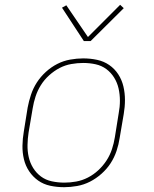

<svg xmlns="http://www.w3.org/2000/svg" viewBox="-20 -771 640 799"><path d="M247 8Q217 8 189 2Q161 -4 139 -19.5Q117 -35 101.5 -58Q86 -81 79.5 -108.5Q73 -136 73.5 -165Q74 -194 79 -223L95 -323Q100 -350 109 -377Q118 -404 133.5 -428Q149 -452 171 -472Q193 -492 218.5 -505Q244 -518 272 -523Q300 -528 326 -528Q356 -528 384 -522Q412 -516 434.5 -500.5Q457 -485 472 -462Q487 -439 493.5 -411.5Q500 -384 500 -355Q500 -326 495 -297L478 -197Q474 -170 465 -143Q456 -116 440.5 -92Q425 -68 402.5 -48Q380 -28 354.5 -15Q329 -2 301 3Q273 8 247 8ZM248 -11Q272 -11 297 -15.5Q322 -20 345.5 -32Q369 -44 389 -62.5Q409 -81 423.5 -103.5Q438 -126 446 -150.5Q454 -175 458 -200L474 -300Q479 -326 479 -352Q479 -378 473.5 -402.5Q468 -427 455 -448Q442 -469 422.5 -483.5Q403 -498 378 -503.5Q353 -509 326 -509Q302 -509 276.5 -504.5Q251 -500 228 -488Q205 -476 184.5 -457.5Q164 -439 150 -416.5Q136 -394 128 -369.5Q120 -345 116 -320L99 -220Q95 -194 94.5 -168Q94 -142 99.5 -117.5Q105 -93 118 -72Q131 -51 150.5 -36.5Q170 -22 195.5 -16.5Q221 -11 248 -11ZM329 -600 238 -739 256 -749 346 -617 480 -751 495 -737 357 -600Z"/></svg>

Font: Iosevka Etoile Thin
Style: Italic
Weight: 100
Italic angle: -9°
Designer: Belleve Invis
Foundry: Belleve Invis
Version: Version 22.1.2; ttfautohint (v1.8.4)